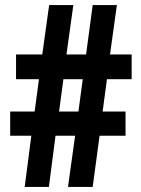

<svg xmlns="http://www.w3.org/2000/svg" viewBox="-20 -734 552 754"><path d="M400 -423H497V-520H412L439 -714H344L318 -520H241L268 -714H173L146 -520H43V-423H133L116 -296H20V-201H103L77 0H172L198 -201H275L247 0H344L371 -201H473V-296H383ZM212 -296 229 -423H305L288 -296Z"/></svg>

Font: Noto Sans Ethiopic ExtraCondensed
Style: Bold
Weight: 700
Width: 2
Designer: Monotype Design Team
Foundry: Monotype Imaging Inc.
Version: Version 2.102